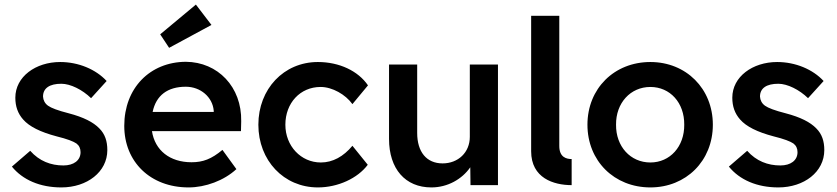

<svg xmlns="http://www.w3.org/2000/svg" viewBox="-20 -809 3658 839"><path d="M248 10C361 10 449 -58 449 -153C449 -192 439 -223 414 -248C388 -275 345 -297 280 -314C233 -326 204 -337 190 -347C176 -357 169 -371 168 -387C168 -424 197 -443 248 -443C288 -443 340 -417 378 -380L446 -455C399 -506 323 -538 243 -538C136 -538 47 -474 47 -382C47 -344 58 -313 81 -287C108 -256 156 -232 228 -213C273 -202 301 -191 314 -182C326 -173 332 -160 332 -144C332 -108 302 -86 257 -86C202 -86 152 -105 112 -150L32 -81C79 -23 155 10 248 10Z M804 10C878 10 959 -20 1013 -70L952 -154C904 -114 867 -100 817 -100C722 -100 657 -152 644 -236H1033L1034 -279C1037 -429 932 -538 792 -539C635 -538 523 -424 523 -259C523 -102 637 10 804 10ZM647 -320C662 -392 712 -430 792 -430C856 -430 909 -385 914 -325V-320ZM680 -659 719 -600 904 -700 836 -789Z M1369 10C1457 10 1543 -30 1587 -89L1520 -172C1481 -125 1434 -99 1382 -99C1295 -99 1227 -171 1227 -264C1227 -359 1292 -429 1381 -429C1432 -429 1490 -396 1520 -354L1588 -436C1545 -499 1463 -538 1369 -538C1220 -538 1109 -420 1109 -264C1109 -108 1220 10 1369 10Z M1865 10C1936 10 1999 -26 2035 -78L2036 0H2156V-527H2033V-211C2033 -143 1982 -95 1914 -95C1844 -95 1803 -145 1803 -228V-527H1680V-202C1680 -71 1751 10 1865 10Z M2301 -148C2301 -31 2399 0 2478 0V-114C2456 -114 2424 -121 2424 -171V-740H2301Z M2822 10C2978 10 3095 -106 3095 -264C3095 -422 2978 -538 2822 -538C2664 -538 2547 -422 2547 -264C2547 -106 2664 10 2822 10ZM2672 -264C2671 -359 2735 -429 2822 -429C2908 -429 2971 -360 2970 -264C2971 -169 2908 -99 2822 -99C2735 -99 2671 -169 2672 -264Z M3381 10C3494 10 3582 -58 3582 -153C3582 -192 3572 -223 3547 -248C3521 -275 3478 -297 3413 -314C3366 -326 3337 -337 3323 -347C3309 -357 3302 -371 3301 -387C3301 -424 3330 -443 3381 -443C3421 -443 3473 -417 3511 -380L3579 -455C3532 -506 3456 -538 3376 -538C3269 -538 3180 -474 3180 -382C3180 -344 3191 -313 3214 -287C3241 -256 3289 -232 3361 -213C3406 -202 3434 -191 3447 -182C3459 -173 3465 -160 3465 -144C3465 -108 3435 -86 3390 -86C3335 -86 3285 -105 3245 -150L3165 -81C3212 -23 3288 10 3381 10Z"/></svg>

Font: Easer Grotesk Medium
Style: Regular
Weight: 500
Designer: Boardeaser, Bonnie Shaver-Troup, Thomas Jockin
Foundry: Lexend
Version: Version 1.001;Glyphs 3.1.2 (3151)